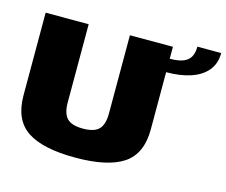

<svg xmlns="http://www.w3.org/2000/svg" viewBox="-100 -844 1160 985"><g transform="rotate(15 479.5 -352.0)"><path d="M373.5 4Q546 4 628.8 -51.2Q711.5 -106.5 711.5 -236.5V-675H483V-259.5Q483 -201.5 458.5 -175.8Q434 -150 373.5 -150Q313 -150 288.5 -176Q264 -202 264 -259.5V-675H35.5V-236.5Q35.5 -106.5 118.2 -51.2Q201 4 373.5 4ZM710.5 -611.5V-540Q786 -540 841.8 -558.8Q897.5 -577.5 928.2 -614.8Q959 -652 959 -708H832.5Q832.5 -673.5 819.8 -652.2Q807 -631 780.2 -621.2Q753.5 -611.5 710.5 -611.5Z"/></g></svg>

Font: Anybody UltraCondensed Thin Black
Style: Regular
Weight: 900
Version: Version 1.111